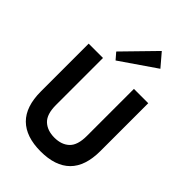

<svg xmlns="http://www.w3.org/2000/svg" viewBox="-290 -1115 1242 1242"><g transform="rotate(45 331.0 -494.0)"><path d="M331 13Q197 13 127.5 -55.5Q58 -124 58 -263V-700H189V-270Q189 -185 227.5 -149Q266 -113 331 -113Q396 -113 434 -149Q472 -185 472 -270V-700H603V-263Q603 -124 534 -55.5Q465 13 331 13ZM258 -746 220 -790 426 -1001 501 -913Z"/></g></svg>

Font: Zen Kaku Gothic New Black
Style: Regular
Weight: 900
Designer: Yoshimichi Ohira
Foundry: Positype
Version: Version 1.001